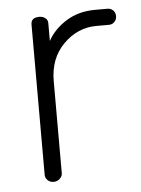

<svg xmlns="http://www.w3.org/2000/svg" viewBox="-42 -513 403 547"><g transform="rotate(-5 159.5 -239.0)"><path d="M286 -432H250Q196 -432 155.5 -391.5Q115 -351 115 -286V-22Q115 -14 107.5 -7Q100 0 90 0Q80 0 73 -6.5Q66 -13 66 -22V-452Q66 -472 90 -472Q100 -472 107 -466.5Q114 -461 114 -452V-401Q132 -434 167.5 -456Q203 -478 250 -478H286Q295 -478 301.5 -471.5Q308 -465 308 -455Q308 -445 301.5 -438.5Q295 -432 286 -432Z"/></g></svg>

Font: Dosis
Style: Light
Weight: 300
Designer: Edgar Tolentino, Pablo Impallari, Igino Marini
Foundry: Edgar Tolentino, Pablo Impallari, Igino Marini
Version: Version 1.007